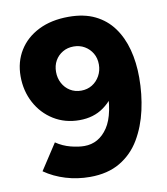

<svg xmlns="http://www.w3.org/2000/svg" viewBox="-82 -780 749 861"><g transform="rotate(-10 293.0 -349.0)"><path d="M288 -711Q358 -711 408 -686.5Q458 -662 490 -618Q522 -574 537.5 -515.5Q553 -457 553 -388Q553 -312 537 -240.5Q521 -169 487 -111.5Q453 -54 396.5 -20.5Q340 13 259 13Q202 13 149 -3Q96 -19 53 -49L130 -167Q161 -146 196 -137Q231 -128 258 -128Q324 -128 364.5 -188Q405 -248 403 -381L436 -362Q412 -311 366.5 -278.5Q321 -246 257 -246Q191 -246 139.5 -278Q88 -310 59 -364.5Q30 -419 30 -485Q30 -551 61.5 -602Q93 -653 151 -682Q209 -711 288 -711ZM287 -576Q259 -576 237 -563Q215 -550 202.5 -528Q190 -506 190 -477Q190 -449 202.5 -425.5Q215 -402 237 -388.5Q259 -375 287 -375Q315 -375 337 -388.5Q359 -402 372 -425.5Q385 -449 385 -477Q385 -506 372 -528Q359 -550 337 -563Q315 -576 287 -576Z"/></g></svg>

Font: Figtree ExtraBold
Style: Regular
Weight: 800
Designer: Erik Kennedy
Foundry: Erik Kennedy
Version: Version 2.002